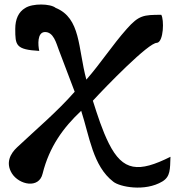

<svg xmlns="http://www.w3.org/2000/svg" viewBox="-20 -603 800 856"><path d="M740 96C598 167 528 162 465 36C436 -22 415 -88 394 -154C451 -216 644 -415 680 -412C710 -417 712 -516 699 -537C620 -537 599 -535 545 -474C481 -402 429 -321 365 -248C327 -389 341 -522 228 -568C205 -587 125 -589 92 -567C63 -550 48 -518 48 -474C48 -401 50 -382 155 -376C149 -403 146 -457 178 -460C219 -463 231 -409 242 -381L313 -194C234 -104 143 -28 56 54C26 82 4 123 33 170C65 221 154 240 170 171C200 51 262 -34 342 -109C379 5 394 137 485 207C513 230 626 253 704 206C740 184 738 152 740 96Z"/></svg>

Font: Philokalia
Style: Regular
Weight: 400
Version: Version 001.010